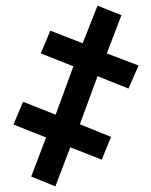

<svg xmlns="http://www.w3.org/2000/svg" viewBox="-20 -657 537 683"><path d="M327 -637 412 -603 360 -467 473 -424 437 -342 327 -386 264 -215 375 -170 342 -89 230 -133 177 6 91 -29 144 -168 28 -214 62 -295 178 -249 241 -421 125 -467 159 -548 274 -503Z"/></svg>

Font: Noto Sans ExtraCondensed SemiBold
Style: Regular
Weight: 600
Width: 2
Designer: Monotype Design Team
Foundry: Monotype Imaging Inc.
Version: Version 2.013; ttfautohint (v1.8.4.7-5d5b)